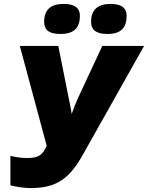

<svg xmlns="http://www.w3.org/2000/svg" viewBox="-20 -948 754 978"><path d="M528 -775C601 -775 625 -812 625 -867C625 -918 583 -928 543 -928C481 -928 444 -901 444 -837C444 -788 480 -775 528 -775ZM289 -775C362 -775 387 -812 387 -867C387 -918 344 -928 304 -928C241 -928 205 -901 205 -837C205 -788 240 -775 289 -775ZM137 10C271 10 336 -42 402 -160L714 -714H501L378 -450C366 -424 354 -394 345 -367C342 -392 335 -425 329 -453L277 -714H81L218 -205C196 -159 179 -143 117 -143C82 -143 57 -149 33 -154V-4C64 4 103 10 137 10Z"/></svg>

Font: Noto Sans UI Black
Style: Italic
Weight: 900
Italic angle: -372°
Designer: Monotype Design Team
Foundry: Monotype Imaging Inc.
Version: Version 1.901